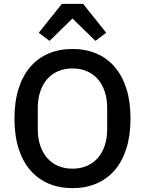

<svg xmlns="http://www.w3.org/2000/svg" viewBox="-20 -964 752 996"><path d="M356 12Q288 12 232.5 -11.5Q177 -35 137.5 -80.5Q98 -126 76.5 -193.5Q55 -261 55 -349Q55 -437 76.5 -504.5Q98 -572 137.5 -617.5Q177 -663 232.5 -686.5Q288 -710 356 -710Q424 -710 479.5 -686.5Q535 -663 574.5 -617.5Q614 -572 635.5 -504.5Q657 -437 657 -349Q657 -261 635.5 -193.5Q614 -126 574.5 -80.5Q535 -35 479.5 -11.5Q424 12 356 12ZM356 -89Q396 -89 429.5 -103Q463 -117 486.5 -143.5Q510 -170 523 -208Q536 -246 536 -294V-404Q536 -452 523 -490Q510 -528 486.5 -554.5Q463 -581 429.5 -595Q396 -609 356 -609Q315 -609 282 -595Q249 -581 225.5 -554.5Q202 -528 189 -490Q176 -452 176 -404V-294Q176 -246 189 -208Q202 -170 225.5 -143.5Q249 -117 282 -103Q315 -89 356 -89ZM411 -944 531 -794 475 -752 356 -868 237 -752 181 -794 301 -944Z"/></svg>

Font: IBM Plex Arabic Medium
Style: Regular
Weight: 500
Designer: Mike Abbink, Paul van der Laan, Pieter van Rosmalen, Wael Morcos, Khajak Apelian
Foundry: Bold Monday
Version: Version 1.0